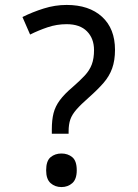

<svg xmlns="http://www.w3.org/2000/svg" viewBox="-20 -744 558 778"><path d="M190 -202V-220Q190 -258 197 -285.5Q204 -313 222.5 -338Q241 -363 273 -390Q304 -417 323.5 -438Q343 -459 352 -483Q361 -507 361 -541Q361 -588 332.5 -617Q304 -646 250 -646Q210 -646 173 -633.5Q136 -621 102 -604L71 -675Q111 -695 157 -709.5Q203 -724 250 -724Q341 -724 393.5 -676Q446 -628 446 -542Q446 -499 434.5 -467Q423 -435 399.5 -408Q376 -381 341 -350Q308 -321 290 -300.5Q272 -280 265 -260Q258 -240 258 -211V-202ZM229 14Q203 14 185 -2Q167 -18 167 -54Q167 -92 185 -107Q203 -122 229 -122Q255 -122 273 -107Q291 -92 291 -54Q291 -18 273 -2Q255 14 229 14Z"/></svg>

Font: hexgurmukhi15
Style: Book
Weight: 400
Designer: Jelle Bosma - Monotype Design Team
Foundry: Monotype Imaging Inc.
Version: Version 2.003